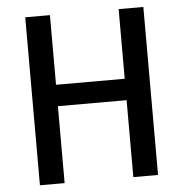

<svg xmlns="http://www.w3.org/2000/svg" viewBox="-51 -764 777 813"><g transform="rotate(-5 337.0 -357.0)"><path d="M588 0V-714H483V-418H191V-714H86V0H191V-327H483V0Z"/></g></svg>

Font: Noto Sans Arabic UI SmCn Md
Style: Regular
Weight: 500
Width: 4
Designer: Monotype Design Team, Nadine Chahine and Nizar Qandah
Foundry: Monotype Imaging Inc.
Version: Version 2.010